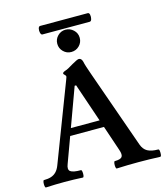

<svg xmlns="http://www.w3.org/2000/svg" viewBox="-134 -1026 982 1131"><g transform="rotate(-15 356.5 -461.0)"><path d="M5 3Q0 3 -1.5 -8Q-3 -19 -1.5 -30.5Q0 -42 5 -42Q30 -42 48.5 -48Q67 -54 80.5 -68Q94 -82 103 -106L284 -579Q287 -587 288.5 -591.5Q290 -596 290 -598Q290 -603 283 -609Q276 -615 276 -619Q276 -626 293 -632Q301 -634 314 -641Q327 -648 343 -658Q360 -668 371 -673Q382 -678 387 -678Q403 -678 409 -655Q411 -644 417.5 -623.5Q424 -603 434 -575L602 -99Q613 -68 636.5 -55Q660 -42 701 -42Q707 -42 708.5 -30.5Q710 -19 708.5 -8Q707 3 701 3Q635 0 569 0Q503 0 437 3Q432 3 430.5 -8Q429 -19 430.5 -30.5Q432 -42 437 -42Q472 -42 481 -55Q490 -68 479 -99L427 -253H221L164 -98Q151 -66 166.5 -54Q182 -42 230 -42Q235 -42 236.5 -30.5Q238 -19 236.5 -8Q235 3 230 3Q173 0 118 0Q62 0 5 3ZM237 -297H412L332 -532H323ZM356 -729Q328 -729 308 -749Q288 -769 288 -797Q288 -825 308 -845Q328 -865 356 -865Q383 -865 404 -845.5Q425 -826 425 -797Q425 -769 405 -749Q385 -729 356 -729ZM218 -873Q210 -873 206.5 -886Q203 -899 206 -912Q209 -925 218 -925H508Q517 -925 519.5 -912Q522 -899 518.5 -886Q515 -873 506 -873Z"/></g></svg>

Font: Junicode VF
Style: Regular
Weight: 400
Designer: Peter S. Baker
Version: Version 2.213